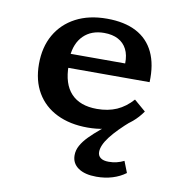

<svg xmlns="http://www.w3.org/2000/svg" viewBox="-73 -496 722 763"><g transform="rotate(10 288.0 -115.0)"><path d="M365.1 197.6Q318.3 197.6 291.8 179.3Q265.3 161 265.3 128.5Q265.3 107.8 275.8 88.9Q286.2 70 305 50.8Q323.7 31.7 349.4 10.4Q375.1 -10.8 406 -36.5L464.9 -43.6Q412.9 1.5 385.9 36.8Q359 72.1 359 98.6Q359 113.8 370.3 122.2Q381.5 130.6 402.8 130.6Q435.9 130.6 464.5 116.1L482.5 162Q459.5 179.2 429.6 188.4Q399.6 197.6 365.1 197.6ZM296.6 11.3Q225.4 11.3 172.6 -14.6Q119.9 -40.4 91.4 -88.9Q62.9 -137.3 62.9 -204.3Q62.9 -272.4 91.6 -322.6Q120.4 -372.8 173.2 -400.6Q226 -428.3 298.3 -428.3Q369.4 -428.3 417.1 -403.3Q464.8 -378.3 488.1 -329.5Q511.4 -280.8 508.5 -209.2H140.6L138.9 -265.6H400Q400.8 -299.8 388.8 -322.9Q376.9 -346.1 353.9 -358.3Q330.9 -370.6 297.2 -370.6Q245.9 -370.6 214.5 -339.9Q183.1 -309.1 178.8 -254.1L182.1 -249.5Q181.3 -243.4 180.7 -236.1Q180.1 -228.8 180.1 -219.2Q180.1 -144.5 215.9 -106.3Q251.7 -68.1 320.3 -68.1Q365.2 -68.1 400.1 -83.4Q434.9 -98.8 463.4 -131L510.2 -90.9Q475.4 -40.8 421.1 -14.8Q366.7 11.3 296.6 11.3Z"/></g></svg>

Font: Playfair 5pt SemiExpanded Light
Style: Regular
Weight: 300
Width: 6
Designer: Claus Eggers Sørensen
Foundry: Claus Eggers Sørensen
Version: Version 2.203